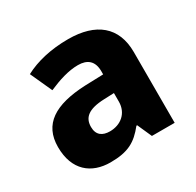

<svg xmlns="http://www.w3.org/2000/svg" viewBox="-129 -702 871 855"><g transform="rotate(-30 306.5 -275.0)"><path d="M318 -560C230 -560 153 -542 93 -510L144 -398C197 -421 249 -438 298 -438C346 -438 375 -415 375 -362V-346L281 -343C122 -336 39 -283 39 -166C39 -46 111 10 208 10C299 10 342 -15 389 -74H393L426 0H543V-364C543 -493 461 -560 318 -560ZM324 -248 375 -250V-206C375 -147 331 -111 275 -111C237 -111 211 -128 211 -170C211 -217 240 -245 324 -248Z"/></g></svg>

Font: Noto Sans Telugu ExtraBold
Style: Regular
Weight: 800
Designer: Jelle Bosma - Monotype Design Team
Foundry: Monotype Imaging Inc.
Version: Version 2.005